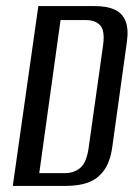

<svg xmlns="http://www.w3.org/2000/svg" viewBox="-20 -611 454 631"><path d="M22 0 106 -591H291Q331 -591 356.5 -579.5Q382 -568 392.5 -542Q403 -516 397 -473L349 -128Q342 -78 321 -50Q300 -22 269 -11Q238 0 197 0ZM109 -42H193Q223 -42 243.5 -59Q264 -76 271 -123L319 -464Q325 -511 309 -528Q293 -545 263 -545H179Z"/></svg>

Font: Alumni Sans Medium
Style: Italic
Weight: 500
Italic angle: -8°
Designer: Robert E. Leuschke
Foundry: Robert E. Leuschke
Version: Version 1.016